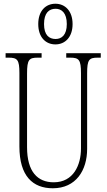

<svg xmlns="http://www.w3.org/2000/svg" viewBox="-20 -999 571 1029"><path d="M277 -761C328 -761 369 -799 369 -870C369 -941 328 -979 277 -979C225 -979 185 -941 185 -870C185 -799 225 -761 277 -761ZM278 -790C243 -790 216 -811 216 -870C216 -930 243 -952 278 -952C310 -952 338 -930 338 -870C338 -811 310 -790 278 -790ZM263 10C387 10 447 -86 447 -201V-606C447 -679 457 -690 504 -690H520V-714H335V-690H356C403 -690 414 -679 414 -607V-203C414 -115 374 -22 268 -22C182 -22 125 -78 125 -210V-605C125 -680 136 -690 183 -690H203V-714H10V-690H26C73 -690 84 -679 84 -608V-214C84 -55 156 10 263 10Z"/></svg>

Font: Noto Serif Sinhala ExtraCondensed ExtraLight
Style: Regular
Weight: 200
Width: 2
Designer: Jelle Bosma - Monotype Design Team
Foundry: Monotype Imaging Inc.
Version: Version 2.007